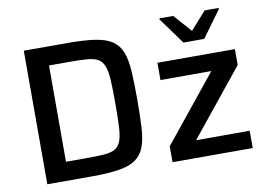

<svg xmlns="http://www.w3.org/2000/svg" viewBox="-77 -852 1356 974"><g transform="rotate(-10 600.5 -365.0)"><path d="M92 0V-688H317Q404 -688 459.5 -679.5Q515 -671 547 -649Q579 -627 594 -588Q609 -549 612.5 -489Q616 -429 616 -344Q616 -259 612.5 -199Q609 -139 594 -100Q579 -61 547 -39Q515 -17 459.5 -8.5Q404 0 317 0ZM205 -96H307Q363 -96 399.5 -98.5Q436 -101 457 -112.5Q478 -124 488 -150Q498 -176 500.5 -223Q503 -270 503 -344Q503 -418 500.5 -464.5Q498 -511 487.5 -537.5Q477 -564 456 -575.5Q435 -587 398.5 -589.5Q362 -592 307 -592H205ZM737 0V-82L1011 -421H749V-510H1148V-428L874 -89H1150V0ZM897 -588 798 -724V-730H869L950 -639L1031 -730H1103V-724L1004 -588Z"/></g></svg>

Font: Saira Medium
Style: Regular
Weight: 500
Designer: Hector Gatti with collaboration of the Omnibus-Type team
Foundry: Omnibus-Type
Version: Version 1.100; ttfautohint (v1.8.3)